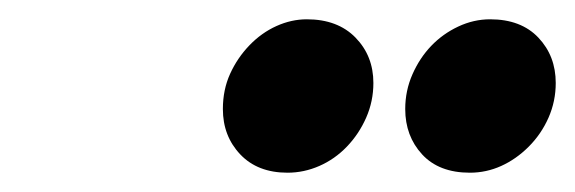

<svg xmlns="http://www.w3.org/2000/svg" viewBox="-20 -754 596 199"><path d="M278 -575Q247 -575 229 -594Q211 -613 211 -641Q211 -661 218.5 -677.5Q226 -694 238.5 -707Q251 -720 266.5 -727Q282 -734 298 -734Q330 -734 348.5 -715Q367 -696 367 -668Q367 -649 359.5 -632Q352 -615 339.5 -602Q327 -589 311 -582Q295 -575 278 -575ZM467 -575Q435 -575 417.5 -594Q400 -613 400 -641Q400 -660 407.5 -677Q415 -694 427 -706.5Q439 -719 455 -726.5Q471 -734 488 -734Q520 -734 538 -715Q556 -696 556 -668Q556 -649 548.5 -632Q541 -615 528 -602Q515 -589 499.5 -582Q484 -575 467 -575Z"/></svg>

Font: Overpass Heavy
Style: Italic
Weight: 900
Italic angle: -10°
Designer: Delve Withrington, Dave Bailey
Foundry: Delve Fonts
Version: Version 3.000;DELV;Overpass